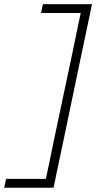

<svg xmlns="http://www.w3.org/2000/svg" viewBox="-84 -782 459 916"><path d="M-64 113.5 -55 71.5H135Q145.5 22 155.5 -26.5Q165.5 -75 177 -131L259 -518Q270.5 -573.5 280.5 -622Q290.5 -670.5 301 -720H112L120.5 -762H355Q342.5 -701.5 330.5 -645.5Q318.5 -589.5 305 -524.5L221.5 -124.5Q207.5 -59.5 195.8 -3.2Q184 53 171.5 113.5Z"/></svg>

Font: Commissioner ExtraLight
Style: Italic
Weight: 200
Italic angle: -12°
Designer: Kostas Bartsokas
Foundry: Kostas Bartsokas
Version: Version 1.000; ttfautohint (v1.8.3)